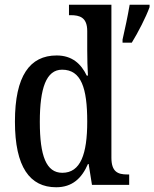

<svg xmlns="http://www.w3.org/2000/svg" viewBox="-20 -780 651 810"><path d="M497 -613V-600H536C562 -642 596 -708 611 -750V-760H527C519 -712 507 -657 497 -613ZM217 10C285 10 325 -28 351 -88H354L368 0H525V-44H517C477 -44 450 -55 450 -115V-760H271V-716H278C316 -716 348 -707 348 -649V-569C348 -533 349 -493 351 -461H346C322 -511 284 -546 219 -546C106 -546 43 -460 43 -267C43 -75 106 10 217 10ZM243 -51C175 -51 148 -122 148 -266C148 -408 175 -486 242 -486C323 -486 348 -408 348 -267C348 -130 320 -51 243 -51Z"/></svg>

Font: Noto Serif Condensed Medium
Style: Regular
Weight: 500
Width: 3
Designer: Monotype Design Team
Foundry: Monotype Imaging Inc.
Version: Version 2.015